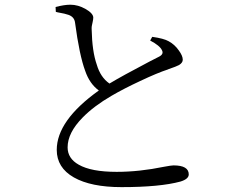

<svg xmlns="http://www.w3.org/2000/svg" viewBox="-20 -764 1040 811"><path d="M493.2 26.4Q364.3 26.4 292 -14.6Q219.7 -55.7 219.7 -130.9Q219.7 -254.9 397.5 -381.8Q358.4 -410.2 339.8 -464.8Q315.4 -530.3 296.9 -668.9Q293.9 -692.4 269.5 -701.2Q256.8 -706.1 223.6 -711.9Q218.8 -712.9 215.8 -713.9L214.8 -734.4Q251 -744.1 277.3 -744.1Q309.6 -744.1 341.3 -726.1Q373 -708 374 -690.4Q374 -682.6 371.1 -669.9Q366.2 -652.3 367.2 -639.6Q369.1 -546.9 388.7 -491.2Q404.3 -437.5 442.4 -411.1Q496.1 -443.4 611.3 -503.9Q641.6 -519.5 651.4 -524.4Q672.9 -535.2 664.1 -551.8Q655.3 -571.3 614.3 -592.8L623 -608.4Q671.9 -601.6 692.4 -589.8Q717.8 -576.2 735.4 -550.8Q752 -528.3 752 -511.7Q752 -499 736.3 -489.3Q725.6 -483.4 691.4 -471.7L689.5 -470.7Q644.5 -456.1 572.3 -421.9Q502.9 -389.6 451.2 -359.4Q377 -316.4 329.1 -267.6Q265.6 -203.1 265.6 -141.6Q265.6 -94.7 312.5 -68.4Q365.2 -38.1 472.7 -38.1Q568.4 -38.1 672.9 -59.6Q704.1 -65.4 712.9 -65.4Q777.3 -65.4 777.3 -27.3Q777.3 -7.8 742.2 2.9Q655.3 26.4 493.2 26.4Z"/></svg>

Font: Bpmf Zihi Only R
Style: R
Weight: 400
Foundry: But Ko
Version: Version 1.320